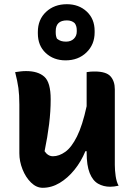

<svg xmlns="http://www.w3.org/2000/svg" viewBox="-20 -883 640 913"><path d="M104 -545Q161 -545 191 -518Q221 -491 221 -411Q221 -353 213.5 -292.5Q206 -232 192 -164Q208 -140 232 -140Q261 -140 290.5 -161Q320 -182 346 -234Q372 -286 392 -378V-540Q404 -542 412 -542.5Q420 -543 430 -543Q485 -543 505.5 -520Q526 -497 526 -458V-99Q526 -73 530 -45.5Q534 -18 544 0Q522 5 504 5Q472 5 446.5 -9.5Q421 -24 406.5 -60Q392 -96 392 -158V-164H386Q366 -115 334 -75.5Q302 -36 263.5 -13Q225 10 183 10Q153 10 127.5 -15Q102 -40 87 -78Q72 -116 72 -154V-386Q72 -432 67.5 -464.5Q63 -497 52 -540Q66 -542 78 -543.5Q90 -545 104 -545ZM298 -863Q355 -863 392.5 -828Q430 -793 430 -736V-729Q430 -671 391 -633.5Q352 -596 292 -596Q235 -596 197.5 -631Q160 -666 160 -724V-731Q160 -790 199 -826.5Q238 -863 298 -863ZM298 -786Q245 -786 245 -735V-728Q245 -711 251 -699Q261 -691 271 -688Q281 -685 294 -685Q317 -685 331 -698.5Q345 -712 345 -733V-740Q345 -760 335 -773Q321 -786 298 -786Z"/></svg>

Font: Recursive Mn Csl St
Style: Bold
Weight: 700
Monospace: yes
Version: Version 1.079;hotconv 1.0.112;makeotfexe 2.5.65598; ttfautoh